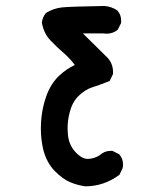

<svg xmlns="http://www.w3.org/2000/svg" viewBox="-20 -496 540 656"><path d="M119.6 -56.6Q119.6 -115.2 138.2 -167.5Q153.3 -210.4 183.1 -238.3Q208.5 -261.7 235.8 -273.9Q217.8 -297.4 199.2 -313.5Q176.3 -333 152.8 -357.4Q129.4 -381.8 123 -418.9Q125.5 -438 136.7 -451.2L137.7 -452.1Q163.6 -467.8 191.9 -470.7Q220.2 -473.6 336.9 -475.6H337.4Q361.3 -473.6 381.3 -460L381.8 -459Q394 -445.3 394 -424.8Q394 -421.9 393.6 -417L382.3 -394.5L380.9 -393.1Q364.7 -380.9 344.2 -380.9Q338.4 -380.9 332.5 -381.8H263.2L340.3 -305.7Q366.2 -283.2 366.2 -250Q366.2 -247.1 366.2 -243.2L354.5 -219.2Q323.2 -206.5 295.4 -197.8Q270 -189.5 247.6 -167.5Q226.1 -145.5 217.8 -110.8Q210.9 -84.5 210.9 -56.6Q210.9 -47.4 211.9 -37.6Q214.8 -1.5 237.3 22.9Q259.3 46.9 279.8 46.9Q300.3 46.9 320.3 34.7Q336.4 19.5 357.4 19.5Q360.4 19.5 364.3 19.5L386.7 30.8L387.7 31.7Q400.4 46.4 400.4 65.9Q400.4 71.3 398.9 78.6L388.2 101.1Q335 140.6 271.5 140.6H271Q244.1 136.7 219.7 126.5Q194.8 116.2 167.2 88.4Q139.6 60.5 127.9 15.6Q119.6 -19 119.6 -56.6Z"/></svg>

Font: Bakudai
Style: Bold
Weight: 700
Version: Version 1.48